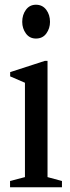

<svg xmlns="http://www.w3.org/2000/svg" viewBox="-20 -792 298 812"><path d="M132 -629Q105 -629 89.5 -650.5Q74 -672 74 -699.5Q74 -729.5 89.8 -750.8Q105.5 -772 132 -772Q159.5 -772 175.5 -750.8Q191.5 -729.5 191.5 -699.5Q191.5 -672 176 -650.5Q160.5 -629 132 -629ZM22.5 0V-26.5L85.5 -43V-442L23 -469V-487L169.5 -534.5H181V-43L242 -26.5V0Z"/></svg>

Font: Libre Caslon Condensed Medium
Style: Regular
Weight: 500
Designer: Pablo Impallari, Rodrigo Fuenzalida, Katja Schimmel, Ertekin Erdin
Foundry: Pablo Impallari, Rodrigo Fuenzalida
Version: Version 2.000; ttfautohint (v1.8.4.7-5d5b);gftools[0.9.33]